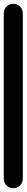

<svg xmlns="http://www.w3.org/2000/svg" viewBox="-20 -990 140 1010"><path d="M0 -50.3H100V-920.3H0ZM50.3 -100Q36.3 -100 24.8 -93.3Q13.3 -86.7 6.7 -75.2Q0 -63.7 0 -50.3Q0 -36.3 6.7 -24.8Q13.3 -13.3 24.8 -6.7Q36.3 0 50.3 0Q63.7 0 75.2 -6.7Q86.7 -13.3 93.3 -24.8Q100 -36.3 100 -50.3Q100 -63.7 93.3 -75.2Q86.7 -86.7 75.2 -93.3Q63.7 -100 50.3 -100ZM50.3 -970Q36.3 -970 24.8 -963.3Q13.3 -956.7 6.7 -945.2Q0 -933.7 0 -920.3Q0 -906.3 6.7 -894.8Q13.3 -883.3 24.8 -876.7Q36.3 -870 50.3 -870Q63.7 -870 75.2 -876.7Q86.7 -883.3 93.3 -894.8Q100 -906.3 100 -920.3Q100 -933.7 93.3 -945.2Q86.7 -956.7 75.2 -963.3Q63.7 -970 50.3 -970Z"/></svg>

Font: Wavefont Thin
Style: Regular
Weight: 100
Monospace: yes
Version: Version 3.005;gftools[0.9.33]